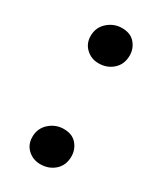

<svg xmlns="http://www.w3.org/2000/svg" viewBox="-145 -589 553 655"><g transform="rotate(30 131.0 -261.0)"><path d="M126.5 -388Q98 -388 77.5 -407Q57 -426 57 -456Q57 -489.5 81.2 -511Q105.5 -532.5 137 -532.5Q171 -532.5 188.5 -511.8Q206 -491 206 -464.5Q206 -429.5 183 -408.8Q160 -388 126.5 -388ZM126.5 9.5Q98 9.5 77.5 -9.2Q57 -28 57 -58Q57 -92 81.2 -113.5Q105.5 -135 137 -135Q171 -135 188.5 -114.2Q206 -93.5 206 -66.5Q206 -31.5 183 -11Q160 9.5 126.5 9.5Z"/></g></svg>

Font: Merriweather 28pt SemiBold
Style: Regular
Weight: 600
Version: Version 2.100